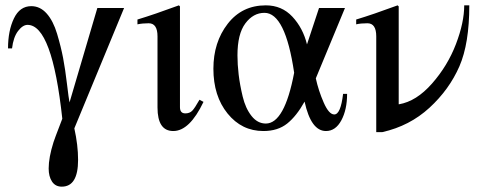

<svg xmlns="http://www.w3.org/2000/svg" viewBox="-20 -480 1787 718"><path d="M444 -450 258 0Q272 63 272 118Q272 218 211 218Q187 218 174.5 199Q162 180 162 150Q162 109 180 52Q181 47 213 -36Q175 -387 83 -387Q65 -387 47.5 -364Q30 -341 25 -299H10Q10 -365 32 -411Q54 -457 97 -457Q130 -457 154.5 -429.5Q179 -402 193.5 -353.5Q208 -305 216 -263Q224 -221 230.5 -166Q237 -111 240 -97L344 -450Z M726 -107 741 -99Q689 10 628 10Q569 10 569 -78V-344Q569 -393 536 -393Q513 -393 494 -389V-407Q557 -426 649 -460L653 -456V-79Q653 -56 673 -56Q689 -56 698.5 -65.5Q708 -75 726 -107Z M1263 -129H1278Q1278 -70 1256.5 -30Q1235 10 1199 10Q1143 10 1119 -100Q1089 -46 1054 -18Q1019 10 965 10Q884 10 831 -55.5Q778 -121 778 -223Q778 -322 831.5 -391Q885 -460 974 -460Q1034 -460 1073.5 -417.5Q1113 -375 1128 -314L1173 -450H1270L1161 -187Q1171 -141 1190.5 -96.5Q1210 -52 1230 -52Q1254 -52 1263 -129ZM1080 -208Q1047 -432 969 -432Q927 -432 897.5 -392.5Q868 -353 868 -273Q868 -239 872.5 -201Q877 -163 887.5 -119Q898 -75 920.5 -46.5Q943 -18 974 -18Q1044 -18 1080 -208Z M1716 -460H1735Q1735 -317 1698 -232Q1660 -145 1586 -77Q1512 -9 1410 14H1387V-344Q1387 -393 1354 -393Q1329 -393 1312 -389V-407Q1375 -426 1467 -460L1471 -456V-90H1472Q1537 -101 1595.5 -167.5Q1654 -234 1685 -315Q1716 -396 1716 -460Z"/></svg>

Font: STIX MathJax Main
Style: Regular
Weight: 400
Designer: MicroPress Inc., with final additions and corrections provided by Coen Hoffman, Elsevier (retired)
Version: Version 1.1.1